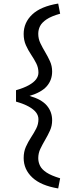

<svg xmlns="http://www.w3.org/2000/svg" viewBox="-20 -807 388 1079"><path d="M70 -236V-300Q115 -313 142.5 -328.5Q170 -344 183 -361.5Q196 -379 196 -399Q196 -427 183.5 -451.5Q171 -476 154.5 -500.5Q138 -525 125.5 -553Q113 -581 113 -616Q113 -680 161 -725.5Q209 -771 307 -787L318 -730Q268 -716 241.5 -698Q215 -680 205 -660Q195 -640 195 -617Q195 -589 207 -564Q219 -539 234 -514Q249 -489 261 -462.5Q273 -436 273 -405Q273 -357 243 -322.5Q213 -288 146 -268Q213 -249 243 -214Q273 -179 273 -131Q273 -100 261 -73.5Q249 -47 234 -21.5Q219 4 207 29Q195 54 195 82Q195 104 205 124.5Q215 145 241.5 162.5Q268 180 318 195L307 252Q210 236 161.5 190.5Q113 145 113 81Q113 46 125.5 18Q138 -10 154.5 -35Q171 -60 183.5 -84.5Q196 -109 196 -137Q196 -157 183 -174.5Q170 -192 142.5 -207.5Q115 -223 70 -236Z"/></svg>

Font: Radio Canada
Style: Regular
Weight: 400
Designer: Charles Daoud, Etienne Aubert Bonn, Alexandre Saumier Demers, Jacques Le Bailly
Foundry: Radio-Canada
Version: Version 2.104;gftools[0.9.28.dev5+ged2979d]